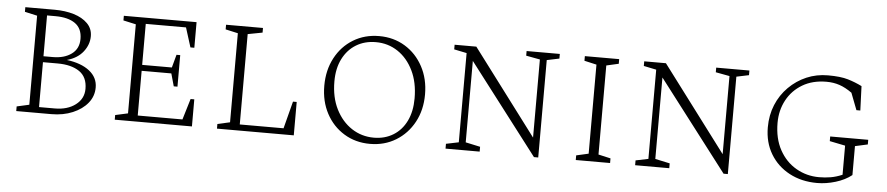

<svg xmlns="http://www.w3.org/2000/svg" viewBox="-38 -796 4762 1031"><g transform="rotate(5 2343.0 -280.5)"><path d="M65 0V-25L132 -40V-520L65 -535V-560H223Q280 -560 326.5 -546Q373 -532 401 -504Q429 -476 429 -435Q429 -390 399 -351.5Q369 -313 312 -297Q390 -287 434.5 -252Q479 -217 479 -163Q479 -116 449.5 -79.5Q420 -43 369 -21.5Q318 0 254 0ZM230 -526H185V-306H235Q297 -306 336 -334.5Q375 -363 375 -416Q375 -472 337 -499Q299 -526 230 -526ZM264 -274H185V-32H270Q338 -32 381.5 -65Q425 -98 425 -151Q425 -215 381.5 -244.5Q338 -274 264 -274Z M596 0V-25L664 -40V-520L596 -535V-560H988V-422H967L934 -527H717V-306H877L896 -376H916V-206H896L877 -274H717V-33H958L992 -146H1012V0Z M1147 0V-25L1214 -40V-520L1147 -535V-560H1346V-535L1267 -520V-33H1503L1541 -180H1561V0Z M1972 10Q1894 10 1832.5 -27.5Q1771 -65 1736 -130.5Q1701 -196 1701 -280Q1701 -364 1736 -430Q1771 -496 1832.5 -533.5Q1894 -571 1972 -571Q2050 -571 2111.5 -533.5Q2173 -496 2208.5 -430Q2244 -364 2244 -280Q2244 -196 2208.5 -130.5Q2173 -65 2111.5 -27.5Q2050 10 1972 10ZM1990 -25Q2049 -25 2094.5 -53Q2140 -81 2165 -132.5Q2190 -184 2190 -254Q2190 -340 2159 -403.5Q2128 -467 2075.5 -502Q2023 -537 1957 -537Q1897 -537 1851 -509Q1805 -481 1779 -429.5Q1753 -378 1753 -308Q1753 -222 1785 -158.5Q1817 -95 1870.5 -60Q1924 -25 1990 -25Z M2379 0V-26L2447 -40V-521L2379 -535V-560H2496L2842 -100V-521L2767 -535V-560H2946V-535L2879 -521V4H2856L2484 -482V-43L2563 -26V0Z M3081 0V-25L3147 -40V-520L3081 -535V-560H3266V-535L3200 -520V-40L3266 -25V0Z M3401 0V-26L3469 -40V-521L3401 -535V-560H3518L3864 -100V-521L3789 -535V-560H3968V-535L3901 -521V4H3878L3506 -482V-43L3585 -26V0Z M4382 10Q4298 10 4232.5 -25Q4167 -60 4130 -122Q4093 -184 4093 -265Q4093 -331 4116 -386.5Q4139 -442 4180.5 -483.5Q4222 -525 4275.5 -548Q4329 -571 4391 -571Q4459 -571 4499 -559Q4539 -547 4575 -529L4580 -398H4559L4524 -489Q4489 -514 4456.5 -525Q4424 -536 4386 -536Q4311 -536 4256.5 -503.5Q4202 -471 4172.5 -416Q4143 -361 4143 -294Q4143 -209 4176.5 -148Q4210 -87 4266.5 -54.5Q4323 -22 4390 -22Q4422 -22 4452 -27Q4482 -32 4515 -46V-203L4431 -220V-245H4636V-220L4568 -205V-49Q4533 -21 4482 -5.5Q4431 10 4382 10Z"/></g></svg>

Font: Spectral SC ExtraLight
Style: Regular
Weight: 275
Designer: Jean-Baptiste Levee
Foundry: Production Type
Version: Version 2.001